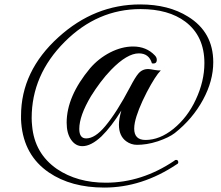

<svg xmlns="http://www.w3.org/2000/svg" viewBox="-20 -699 996 867"><path d="M451 148Q301 148 201 80Q88 3 76 -143Q75 -151 75 -159.5Q75 -168 75 -176Q75 -378 244 -531Q407 -679 613 -679Q741 -679 829 -624Q943 -554 943 -418Q943 -334 897 -249Q850 -162 769 -98Q743 -78 693 -61Q665 -52 642 -48.5Q619 -45 599 -45Q572 -45 550 -61Q517 -85 517 -136Q517 -162 528 -200Q483 -127 438 -83Q391 -39 352 -39Q321 -39 301 -68Q281 -97 281 -145Q281 -264 387 -391Q425 -435 477 -462Q530 -489 581 -489Q641 -489 679 -449Q688 -440 688 -429Q688 -409 666 -413Q653 -458 607 -458Q554 -458 482 -384Q456 -357 433.5 -327Q411 -297 391 -265Q338 -176 338 -117Q338 -74 369 -74Q409 -74 455 -129Q481 -160 509 -204Q537 -248 567 -305Q591 -351 605 -367Q624 -389 653 -387Q655 -387 661.5 -386Q668 -385 679 -383Q697 -380 706 -381Q682 -357 643 -283Q600 -199 589 -146Q586 -131 586 -118Q586 -67 637 -67Q701 -67 763 -117Q827 -169 864 -249Q903 -332 903 -414Q903 -536 817 -601Q741 -658 615 -658Q420 -658 272 -510Q123 -361 123 -166Q123 -158 123.5 -149Q124 -140 125 -131Q136 -6 237 64Q329 126 458 126Q620 126 767 27Q770 23 775 23Q785 23 785 34Q785 40 778 43Q621 148 451 148Z"/></svg>

Font: Carattere
Style: Regular
Weight: 400
Designer: Robert E. Leuschke
Foundry: Robert E. Leuschke
Version: Version 1.010; ttfautohint (v1.8.3)